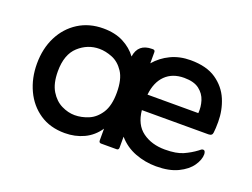

<svg xmlns="http://www.w3.org/2000/svg" viewBox="-70 -516 870 664"><g transform="rotate(20 365.5 -184.0)"><path d="M406 -49V-9Q406 0 398 0H341Q333 0 333 -9V-52Q312 -21 280 -6Q248 9 210 9Q156 9 117.5 -17Q79 -43 58.5 -87Q38 -131 38 -184Q38 -240 60 -283.5Q82 -327 121.5 -352Q161 -377 213 -377Q256 -377 287 -361Q318 -345 337 -319Q344 -368 395 -368H398Q406 -368 406 -360V-319Q429 -346 461.5 -361.5Q494 -377 534 -377Q593 -377 628.5 -352.5Q664 -328 680 -290Q696 -252 696 -209Q696 -196 695.5 -186.5Q695 -177 694 -169Q693 -157 679 -157H434Q439 -105 472.5 -80.5Q506 -56 555 -56Q597 -56 621.5 -67Q646 -78 666 -93Q670 -96 673 -98.5Q676 -101 680 -101Q685 -101 687 -96.5Q689 -92 689 -87Q689 -67 673.5 -44.5Q658 -22 626 -6.5Q594 9 546 9Q506 9 469 -5Q432 -19 406 -49ZM434 -214H621Q623 -237 616 -259.5Q609 -282 589.5 -297Q570 -312 534 -312Q491 -312 465 -286.5Q439 -261 434 -214ZM221 -61Q246 -61 271.5 -71.5Q297 -82 314.5 -109Q332 -136 332 -184Q332 -233 314.5 -259.5Q297 -286 272 -296Q247 -306 224 -306Q181 -306 148 -276Q115 -246 115 -184Q115 -139 131.5 -112Q148 -85 172.5 -73Q197 -61 221 -61Z"/></g></svg>

Font: Zain
Style: Regular
Weight: 400
Designer: Zain,Boutros
Foundry: Mobile Telecommunications Company (Zain), 2024
Version: Version 1.51; ttfautohint (v1.8.4)